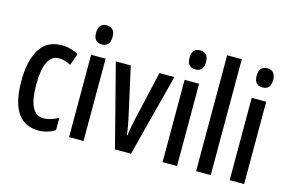

<svg xmlns="http://www.w3.org/2000/svg" viewBox="-96 -983 1829 1216"><g transform="rotate(15 818.0 -375.0)"><path d="M227 10Q41 10 41 -267Q41 -397 87 -473.5Q133 -550 229 -550Q263 -550 290.5 -542.5Q318 -535 341 -522L313 -444Q272 -466 236 -466Q138 -466 138 -267Q138 -73 237 -73Q283 -73 334 -103V-22Q311 -6 282 2Q253 10 227 10Z M473 -746Q527 -746 527 -683Q527 -621 473 -621Q419 -621 419 -683Q419 -746 473 -746ZM520 -540V0H425V-540Z M726 0 587 -540H685L754 -230Q761 -200 766.5 -169.5Q772 -139 776 -107H780Q781 -126 786 -153Q791 -180 798 -213L873 -540H971L831 0Z M1086 -746Q1140 -746 1140 -683Q1140 -621 1086 -621Q1032 -621 1032 -683Q1032 -746 1086 -746ZM1133 -540V0H1038V-540Z M1354 0H1258V-760H1354Z M1526 -746Q1580 -746 1580 -683Q1580 -621 1526 -621Q1472 -621 1472 -683Q1472 -746 1526 -746ZM1573 -540V0H1478V-540Z"/></g></svg>

Font: Noto Sans Ethiopic ExtraCondensed Medium
Style: Regular
Weight: 500
Width: 2
Designer: Monotype Design Team
Foundry: Monotype Imaging Inc.
Version: Version 2.102; ttfautohint (v1.8.4.7-5d5b)